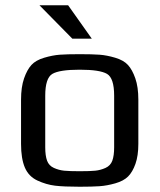

<svg xmlns="http://www.w3.org/2000/svg" viewBox="-20 -700 608 730"><path d="M506 -321V-153Q506 -108 495 -77Q484 -46 467 -29Q450 -12 418.5 -3Q387 6 358.5 8Q330 10 283 10Q223 10 189.5 6Q156 2 122.5 -13.5Q89 -29 74.5 -63Q60 -97 60 -153V-321Q60 -369 71.5 -402Q83 -435 99.5 -453Q116 -471 148 -480.5Q180 -490 207.5 -492Q235 -494 283 -494Q331 -494 358.5 -492Q386 -490 418 -480.5Q450 -471 466.5 -453Q483 -435 494.5 -402Q506 -369 506 -321ZM414 -140V-336Q414 -403 387 -419Q360 -435 283 -435Q206 -435 179 -419Q152 -403 152 -336V-140Q152 -108 159 -89Q166 -70 185 -61.5Q204 -53 224 -51Q244 -49 283 -49Q322 -49 342 -51Q362 -53 381 -61.5Q400 -70 407 -89Q414 -108 414 -140ZM329 -553H255L130 -680H239Z"/></svg>

Font: Play
Style: Regular
Weight: 400
Designer: Jonas Hecksher
Foundry: Jonas Hecksher, Playtypeª, e-types AS
Version: Version 1.002